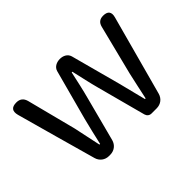

<svg xmlns="http://www.w3.org/2000/svg" viewBox="-103 -775 1008 1008"><g transform="rotate(-45 401.0 -271.5)"><path d="M102 -271 165 -46C173 -18 197 0 226 0H235C265 0 289 -18 297 -47L361 -291C375 -343 386 -394 398 -449H403C416 -394 426 -344 440 -293L512 -23C516 -9 527 0 542 0H573H580C610 0 634 -18 642 -47L763 -493C772 -526 759 -543 725 -543C700 -543 685 -531 679 -507L609 -229C597 -177 587 -128 576 -78H571C558 -128 546 -177 533 -229L458 -508C451 -532 428 -543 404 -543C380 -543 356 -532 349 -508L274 -229C261 -177 249 -128 238 -78H233C222 -128 212 -177 201 -229L130 -505C123 -530 107 -543 81 -543C45 -543 32 -526 41 -491Z"/></g></svg>

Font: GenSenRounded2 TW R
Style: Regular
Weight: 400
Version: Version 2.100;PS 2.1;hotconv 16.6.51;makeotf.lib2.5.65220 DE